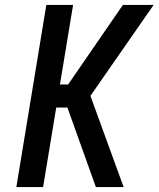

<svg xmlns="http://www.w3.org/2000/svg" viewBox="-20 -755 640 775"><path d="M367 0 252 -321H207L154 0H46L167 -735H275L222 -414H255L476 -735H600L345 -368L479 0Z"/></svg>

Font: Iosevka Aile Semibold Oblique
Style: Regular
Weight: 600
Italic angle: -9°
Designer: Belleve Invis
Foundry: Belleve Invis
Version: Version 31.1.0; ttfautohint (v1.8.4)